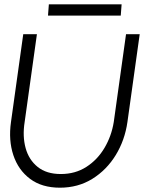

<svg xmlns="http://www.w3.org/2000/svg" viewBox="-20 -859 701 892"><path d="M258.5 13Q174.5 13 119.8 -28Q65 -69 42 -138.2Q19 -207.5 31 -292L88 -700H151.5L94.5 -292Q84 -226 99 -171.2Q114 -116.5 155 -83.5Q196 -50.5 262.5 -50.5Q330 -50.5 381.5 -83.8Q433 -117 465.5 -172Q498 -227 508.5 -292L565.5 -700H629L572 -292Q560 -207.5 517.5 -138.2Q475 -69 408.8 -28Q342.5 13 258.5 13ZM207 -839H545L541 -786.5H203Z"/></svg>

Font: Urbanist Light
Style: Italic
Weight: 300
Italic angle: -8°
Designer: Corey Hu
Foundry: Corey Hu
Version: Version 1.330; ttfautohint (v1.8.4.7-5d5b)